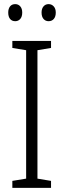

<svg xmlns="http://www.w3.org/2000/svg" viewBox="-20 -913 309 933"><path d="M228 0H40V-34L107 -45V-669L40 -680V-714H228V-680L162 -669V-45L228 -34ZM20 -852Q20 -871 29 -882Q38 -893 54 -893Q69 -893 78.5 -882Q88 -871 88 -852Q88 -832 78.5 -821Q69 -810 54 -810Q38 -810 29 -821Q20 -832 20 -852ZM182 -852Q182 -871 191.5 -882Q201 -893 216 -893Q231 -893 241 -882Q251 -871 251 -852Q251 -832 241.5 -821Q232 -810 216 -810Q201 -810 191.5 -821Q182 -832 182 -852Z"/></svg>

Font: Noto Sans Gurmukhi UI Condensed Light
Style: Regular
Weight: 300
Width: 3
Designer: Jelle Bosma - Monotype Design Team
Foundry: Monotype Imaging Inc.
Version: Version 2.004; ttfautohint (v1.8.4.7-5d5b)